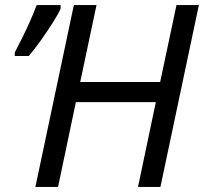

<svg xmlns="http://www.w3.org/2000/svg" viewBox="-20 -734 801 754"><path d="M119 0 270 -714H359L295 -412H609L673 -714H761L610 0H522L592 -333H278L208 0ZM38 -514V-528Q51 -553 67.5 -586Q84 -619 99 -653Q114 -687 124 -714H218V-700Q210 -681 188.5 -647Q167 -613 141.5 -577Q116 -541 93 -514Z"/></svg>

Font: Noto Sans IKEA
Style: Italic
Weight: 400
Italic angle: -12°
Designer: Monotype Design Team
Foundry: Monotype Imaging Inc.
Version: Version 2.001